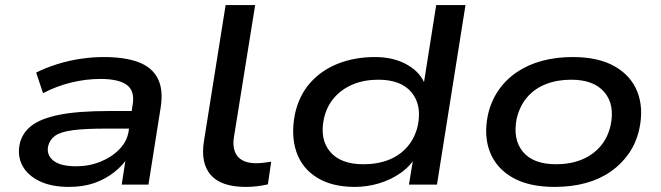

<svg xmlns="http://www.w3.org/2000/svg" viewBox="-20 -725 2595 754"><path d="M251 9Q182 9 135.5 -13.5Q89 -36 68.5 -73.5Q48 -111 57 -158Q66 -201 102 -230Q138 -259 211.5 -274Q285 -289 408 -289H516L506 -220H396Q313 -220 265 -213.5Q217 -207 196 -191.5Q175 -176 169 -151Q162 -116 190 -94Q218 -72 279 -72Q330 -72 374.5 -90Q419 -108 449 -139Q479 -170 485 -209L501 -314Q510 -368 478 -391.5Q446 -415 374 -415Q318 -415 260 -401Q202 -387 149 -359L122 -440Q160 -459 204.5 -473Q249 -487 296 -494Q343 -501 387 -501Q470 -501 523.5 -481Q577 -461 599.5 -417Q622 -373 611 -303L563 0H458L475 -111H485Q464 -77 429.5 -49.5Q395 -22 351 -6.5Q307 9 251 9Z M945 9Q849 9 808 -37.5Q767 -84 781 -171L866 -705H982L898 -182Q894 -153 902 -130.5Q910 -108 931 -96Q952 -84 986 -84Q1000 -84 1016.5 -86Q1033 -88 1045 -90L1032 -1Q1010 4 988.5 6.5Q967 9 945 9Z M1373 9Q1284 9 1225 -27.5Q1166 -64 1144 -128.5Q1122 -193 1138 -276Q1154 -350 1198.5 -400Q1243 -450 1308.5 -475.5Q1374 -501 1453 -501Q1527 -501 1580.5 -470Q1634 -439 1651 -388L1643 -389L1693 -705H1808L1696 0H1586L1604 -110H1613Q1591 -72 1553 -45.5Q1515 -19 1468.5 -5Q1422 9 1373 9ZM1407 -80Q1463 -80 1507 -97.5Q1551 -115 1580.5 -149.5Q1610 -184 1621 -233Q1637 -314 1595.5 -363Q1554 -412 1466 -412Q1411 -412 1367 -394Q1323 -376 1293 -342Q1263 -308 1252 -259Q1235 -178 1276.5 -129Q1318 -80 1407 -80Z M2158 9Q2058 9 1994 -27Q1930 -63 1904.5 -127Q1879 -191 1896 -273Q1908 -327 1937 -369.5Q1966 -412 2009.5 -441.5Q2053 -471 2108.5 -486Q2164 -501 2229 -501Q2329 -501 2393 -465Q2457 -429 2482.5 -365.5Q2508 -302 2491 -220Q2479 -165 2450 -123Q2421 -81 2378 -51Q2335 -21 2279.5 -6Q2224 9 2158 9ZM2164 -80Q2220 -80 2264 -98Q2308 -116 2337.5 -150Q2367 -184 2378 -233Q2395 -314 2353.5 -363Q2312 -412 2223 -412Q2168 -412 2123.5 -394.5Q2079 -377 2050 -343Q2021 -309 2009 -259Q1993 -178 2033.5 -129Q2074 -80 2164 -80Z"/></svg>

Font: Nunito Sans 10pt Expanded SemiBold
Style: Italic
Weight: 600
Width: 7
Italic angle: -9°
Designer: Vernon Adams
Foundry: Vernon Adams
Version: Version 3.101;gftools[0.9.27]